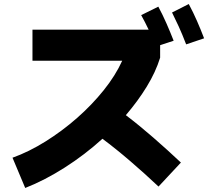

<svg xmlns="http://www.w3.org/2000/svg" viewBox="-20 -874 1040 952"><path d="M903 -654Q883 -706 866 -743Q849 -780 833 -812L916 -854Q938 -813 957 -769.5Q976 -726 992 -684ZM105 58 42 -92Q123 -121 205.5 -172.5Q288 -224 362 -289Q436 -354 494.5 -427Q553 -500 586 -573H141V-727H717Q699 -765 680 -799L765 -841Q787 -800 806 -756.5Q825 -713 841 -672L774 -650V-588Q752 -517 708 -445Q664 -373 604 -303Q671 -252 740.5 -191.5Q810 -131 877 -68L766 51Q697 -14 626 -75Q555 -136 488 -186Q401 -107 301.5 -43.5Q202 20 105 58Z"/></svg>

Font: Murecho ExtraBold
Style: Regular
Weight: 800
Designer: Neil Summerour
Foundry: Positype
Version: Version 1.010; ttfautohint (v1.8.3)